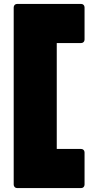

<svg xmlns="http://www.w3.org/2000/svg" viewBox="-20 -811 472 981"><path d="M68 150Q60 150 55 145Q50 140 50 132V-773Q50 -781 55 -786Q60 -791 68 -791H394Q402 -791 407 -786Q412 -781 412 -773V-609Q412 -601 407 -596Q402 -591 394 -591H270V-50H394Q402 -50 407 -45Q412 -40 412 -32V132Q412 140 407 145Q402 150 394 150Z"/></svg>

Font: LINE Seed Sans TH App Heavy
Style: Regular
Weight: 900
Designer: Dalton Maag Ltd | Thai characters by Cadson Demak Co.,Ltd.
Foundry: Dalton Maag Ltd
Version: Version 1.003